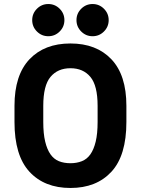

<svg xmlns="http://www.w3.org/2000/svg" viewBox="-20 -925 700 954"><path d="M330 9Q201 9 126.5 -71.5Q52 -152 52 -319V-399Q52 -552 126.5 -630.5Q201 -709 330 -709Q459 -709 533.5 -630.5Q608 -552 608 -399V-319Q608 -152 533.5 -71.5Q459 9 330 9ZM330 -114Q361 -114 386.5 -124Q412 -134 429 -158Q446 -182 455.5 -221.5Q465 -261 465 -319V-399Q465 -500 429 -543Q393 -586 330 -586Q267 -586 231 -543Q195 -500 195 -399V-319Q195 -261 204.5 -221.5Q214 -182 231 -158Q248 -134 273 -124Q298 -114 330 -114ZM220 -745Q187 -745 163.5 -768.5Q140 -792 140 -825Q140 -858 163.5 -881.5Q187 -905 220 -905Q253 -905 276.5 -881.5Q300 -858 300 -825Q300 -792 276.5 -768.5Q253 -745 220 -745ZM440 -745Q407 -745 383.5 -768.5Q360 -792 360 -825Q360 -858 383.5 -881.5Q407 -905 440 -905Q473 -905 496.5 -881.5Q520 -858 520 -825Q520 -792 496.5 -768.5Q473 -745 440 -745Z"/></svg>

Font: 
Style: 㨦
Weight: 700
Designer: A.Korolkova, Vitaly Kuzmin
Foundry: ParaType Ltd
Version: Version 2.000